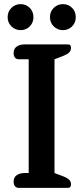

<svg xmlns="http://www.w3.org/2000/svg" viewBox="-20 -910 404 930"><path d="M17 -827Q17 -854 35.5 -872Q54 -890 80 -890Q106 -890 124 -872Q142 -854 142 -827Q142 -800 124 -782Q106 -764 80 -764Q54 -764 35.5 -782Q17 -800 17 -827ZM222 -827Q222 -854 240.5 -872Q259 -890 285 -890Q311 -890 329 -872Q347 -854 347 -827Q347 -800 329 -782Q311 -764 285 -764Q259 -764 240.5 -782Q222 -800 222 -827ZM46 -30Q46 -51 61 -61.5Q76 -72 102 -72H119V-623H71Q59 -623 52.5 -631Q46 -639 46 -653Q46 -674 61 -684.5Q76 -695 101 -695H307Q317 -695 320.5 -690.5Q324 -686 324 -678Q324 -665 315 -656Q306 -647 286 -639L244 -623V-72L286 -56Q307 -48 315.5 -39Q324 -30 324 -17Q324 -9 320.5 -4.5Q317 0 307 0H71Q59 0 52.5 -8Q46 -16 46 -30Z"/></svg>

Font: Maitree Semibold
Style: Regular
Weight: 600
Designer: CadsonDemak Team
Foundry: CadsonDemak
Version: Version 1.000